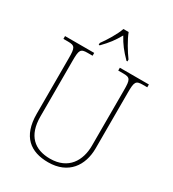

<svg xmlns="http://www.w3.org/2000/svg" viewBox="-221 -1051 1063 1180"><g transform="rotate(30 310.5 -460.5)"><path d="M218 -784V-771H225C270 -817 292 -847 320 -896C347 -847 370 -817 415 -771H422V-784C394 -822 355 -886 338 -931H301C286 -886 246 -822 218 -784ZM309 10C452 10 520 -88 520 -211V-606C520 -683 526 -694 576 -694H607V-714H401V-694H436C486 -694 492 -683 492 -606V-213C492 -109 439 -15 308 -15C198 -15 128 -75 128 -210V-606C128 -683 134 -694 184 -694H219V-714H12V-694H44C94 -694 100 -683 100 -607V-214C100 -52 184 10 309 10Z"/></g></svg>

Font: Noto Serif Devanagari SemiCondensed Thin
Style: Regular
Weight: 100
Width: 4
Designer: Universal Thirst, Indian Type Foundry and the Monotype Design Team
Foundry: Monotype Imaging Inc.
Version: Version 2.004